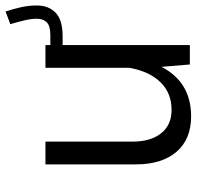

<svg xmlns="http://www.w3.org/2000/svg" viewBox="-28 -656 689 672"><g transform="rotate(-90 316.0 -320.5)"><path d="M611.3 -645Q621.1 -615.2 626.7 -588.9Q632.3 -562.5 632.3 -535.2Q632.3 -494.6 607.2 -470Q582 -445.3 523.9 -445.3H454.1V-488.3H528.8Q561 -488.3 573.5 -501Q585.9 -513.7 585.9 -535.6Q585.9 -554.2 580.6 -577.6Q575.2 -601.1 566.9 -628.4ZM76.2 -188.5V-505.4H155.8V-201.2Q155.8 -137.7 184.8 -100.8Q213.9 -64 266.6 -64Q325.2 -64 363 -102.1Q400.9 -140.1 414.1 -210.9V-505.4H493.7V0H425.8L417.5 -99.1Q363.8 4.4 244.1 4.4Q164.1 4.4 120.1 -46.9Q76.2 -98.1 76.2 -188.5Z"/></g></svg>

Font: Estedad-FD Regular
Style: FD-Regular
Weight: 400
Designer: Amin Abedi
Version: Version 7.3